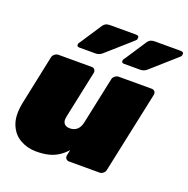

<svg xmlns="http://www.w3.org/2000/svg" viewBox="-136 -894 1014 1033"><g transform="rotate(20 371.0 -377.5)"><path d="M178 10Q128 10 86 -14Q44 -38 25 -88Q6 -138 23 -217L81 -493Q83 -504 93 -512Q103 -520 114 -520H305Q316 -520 322 -512Q328 -504 326 -493L269 -224Q265 -206 268 -194Q271 -182 281 -175.5Q291 -169 307 -169Q331 -169 347 -183Q363 -197 369 -224L426 -493Q428 -504 438 -512Q448 -520 459 -520H649Q660 -520 666 -512Q672 -504 670 -493L571 -27Q569 -16 559.5 -8Q550 0 539 0H364Q353 0 346.5 -8Q340 -16 342 -27L349 -60Q328 -36 303.5 -20.5Q279 -5 249 2.5Q219 10 178 10ZM462 -595Q446 -595 449 -611Q450 -615 453 -619Q456 -623 458 -626L537 -746Q544 -756 553 -760.5Q562 -765 578 -765H725Q746 -765 741 -746Q740 -739 732 -733L592 -609Q576 -595 555 -595ZM206 -595Q190 -595 193 -611Q194 -615 197 -619Q200 -623 202 -626L281 -746Q288 -756 297 -760.5Q306 -765 322 -765H469Q490 -765 485 -746Q484 -739 476 -733L336 -609Q320 -595 299 -595Z"/></g></svg>

Font: Rubik Black
Style: Italic
Weight: 900
Italic angle: -12°
Designer: Hubert and Fischer
Foundry: Hubert and Fischer
Version: Version 2.300;gftools[0.9.30]